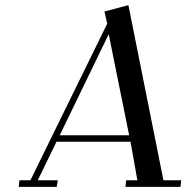

<svg xmlns="http://www.w3.org/2000/svg" viewBox="-20 -732 743 752"><path d="M53.2 0 56.2 -25.9H99.1L399.9 -639.2L389.2 -687L482.9 -711.9L620.1 -25.9H689.9L687 0H471.2L474.1 -25.9H518.1L491.2 -176.8H201.2L127.9 -25.9H206.1L202.1 0ZM213.9 -202.1H485.8L405.8 -598.1Z"/></svg>

Font: Dehuti Alt
Style: Bold-Italic
Weight: 700
Version: Version 1.2